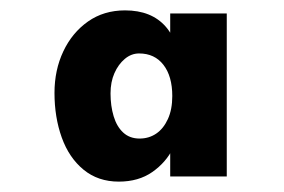

<svg xmlns="http://www.w3.org/2000/svg" viewBox="-20 -741 547 370"><path d="M209 -391Q169 -391 141 -414Q113 -437 99 -476Q85 -515 85 -562Q85 -606 102 -642Q119 -678 149.5 -699.5Q180 -721 221 -721Q272 -721 299.5 -689.5Q327 -658 327 -596L308 -648V-715H417V-401H308V-474L327 -508Q327 -483 313.5 -455.5Q300 -428 273.5 -409.5Q247 -391 209 -391ZM249 -474Q267 -474 281 -483.5Q295 -493 303.5 -511.5Q312 -530 312 -556Q312 -594 295 -616Q278 -638 248 -638Q233 -638 220.5 -627.5Q208 -617 200.5 -600Q193 -583 193 -561Q193 -537 199 -517Q205 -497 217.5 -485.5Q230 -474 249 -474Z"/></svg>

Font: Lexend Tera SemiBold
Style: Regular
Weight: 600
Version: Version 1.007